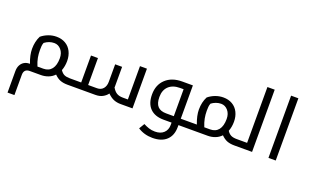

<svg xmlns="http://www.w3.org/2000/svg" viewBox="-110 -1321 3543 2203"><g transform="rotate(20 1661.5 -220.0)"><path d="M220.2 0Q148.9 0 148.9 73.2V319.8H64.9V58.1Q64.9 14.6 81.1 -15.6Q97.2 -45.9 124.8 -62Q152.3 -78.1 187 -78.1H193.8Q157.2 -173.3 157.2 -249Q157.2 -337.9 192.9 -408.2Q230 -439 277.3 -457Q324.7 -475.1 376 -475.1Q438.5 -475.1 485.8 -447.5Q533.2 -419.9 558.6 -369.1Q584 -318.4 584 -253.9Q584 -189.9 563 -136.2Q585 -102.5 611.8 -90.3Q638.7 -78.1 681.2 -78.1H686Q690.9 -78.1 690.9 -74.2V-4.9Q690.9 0 686 0H681.2Q627.9 0 590.3 -14.6Q552.7 -29.3 518.1 -64.9Q486.3 -31.7 444.1 -15.9Q401.9 0 356 0ZM247.1 -266.1Q247.1 -219.7 255.1 -175Q263.2 -130.4 285.2 -78.1H356Q422.9 -78.1 458.5 -123.5Q494.1 -168.9 494.1 -254.9Q494.1 -317.9 459.7 -357.9Q425.3 -397.9 376 -397.9Q313 -397.9 258.8 -356.9Q250.5 -335.9 248.8 -314.2Q247.1 -292.5 247.1 -266.1Z M1328.1 0Q1283.2 0 1245.4 -14.9Q1207.5 -29.8 1167 -69.8Q1145 -39.1 1108.4 -19.5Q1071.8 0 1021 0H676.3Q671.4 0 671.4 -4.9V-74.2Q671.4 -78.1 676.3 -78.1H819.3V-407.2H904.3V-78.1H1012.2Q1060.5 -78.1 1087.4 -110.1Q1114.3 -142.1 1114.3 -193.8V-407.2H1199.2V-167L1198.2 -155.8Q1223.1 -112.8 1252.7 -95.5Q1282.2 -78.1 1328.1 -78.1H1389.2V-484.9H1474.1V0Z M1950.2 -78.1V-407.2H1907.2Q1818.4 -407.2 1768.8 -360.4Q1719.2 -313.5 1719.2 -229Q1719.2 -150.9 1753.2 -114.5Q1787.1 -78.1 1856 -78.1ZM2035.2 23.9Q2035.2 126 1974.9 183.1Q1914.6 240.2 1804.2 240.2Q1702.1 240.2 1624 189L1664.1 122.1Q1696.3 139.2 1730.5 150.6Q1764.6 162.1 1806.2 162.1Q1874 162.1 1912.6 125.7Q1951.2 89.4 1951.2 28.8V0H1853Q1746.6 0 1688.2 -58.6Q1629.9 -117.2 1629.9 -228Q1629.9 -345.7 1704.6 -415.3Q1779.3 -484.9 1904.3 -484.9H2035.2V-78.1H2117.2Q2122.1 -78.1 2122.1 -74.2V-4.9Q2122.1 0 2117.2 0H2035.2Z M2107.4 0Q2102.5 0 2102.5 -4.9V-74.2Q2102.5 -78.1 2107.4 -78.1H2231.4Q2194.3 -174.8 2194.3 -249Q2194.3 -338.4 2230.5 -408.2Q2267.1 -439 2314.5 -457Q2361.8 -475.1 2413.1 -475.1Q2475.6 -475.1 2522.9 -447.5Q2570.3 -419.9 2595.7 -369.1Q2621.1 -318.4 2621.1 -253.9Q2621.1 -189.9 2600.1 -136.2Q2621.6 -103.5 2648.2 -90.8Q2674.8 -78.1 2718.3 -78.1H2723.1Q2728.5 -78.1 2728.5 -74.2V-4.9Q2728.5 0 2723.1 0H2718.3Q2665 0 2627.4 -14.6Q2589.8 -29.3 2555.2 -64.9Q2523.4 -31.7 2481.2 -15.9Q2439 0 2393.1 0ZM2284.2 -266.1Q2284.2 -219.7 2292.5 -175Q2300.8 -130.4 2322.3 -78.1H2393.1Q2460 -78.1 2495.6 -123.5Q2531.2 -168.9 2531.2 -254.9Q2531.2 -317.9 2496.8 -357.9Q2462.4 -397.9 2413.1 -397.9Q2381.3 -397.9 2350.8 -386.7Q2320.3 -375.5 2296.4 -356.9Q2288.1 -335.9 2286.1 -314.2Q2284.2 -292.5 2284.2 -266.1Z M2713.4 0Q2708.5 0 2708.5 -4.9V-74.2Q2708.5 -78.1 2713.4 -78.1H2845.2V-759.8H2934.1V0Z M3134.3 -759.8H3223.1V0H3134.3Z"/></g></svg>

Font: Noto Kufi Arabic
Style: Regular
Weight: 400
Designer: Monotype Design team
Foundry: Monotype Imaging Inc.
Version: Version 1.02